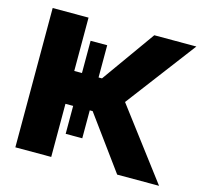

<svg xmlns="http://www.w3.org/2000/svg" viewBox="-96 -758 922 866"><g transform="rotate(15 365.0 -325.0)"><path d="M250 -552H327.5V-401.5H343.5L521 -650.5H717.5L471.5 -325.5L717.5 0H522L341 -248H327.5V-117.5H250V-248H214V0H46.5V-650.5H214V-401.5H250Z"/></g></svg>

Font: Overused Grotesk ExtraBold
Style: Regular
Weight: 800
Version: Version 0.004